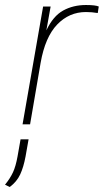

<svg xmlns="http://www.w3.org/2000/svg" viewBox="-36 -496 414 766"><path d="M54 0 136 -470H166L149 -375Q176 -432 216 -454Q256 -476 307 -476Q345 -476 358 -470L354 -444Q342 -446 330.5 -447Q319 -448 307 -448Q240 -448 192 -398Q144 -348 126 -245L84 0ZM3 250 -16 241Q5 215 16 191Q27 167 34 128L46 60H78L66 128Q58 171 44.5 200Q31 229 3 250Z"/></svg>

Font: Gantari Thin
Style: Italic
Weight: 100
Italic angle: -10°
Designer: Anugrah Pasau
Foundry: Lafontype
Version: Version 1.000; ttfautohint (v1.8.4.7-5d5b)